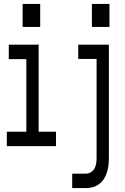

<svg xmlns="http://www.w3.org/2000/svg" viewBox="-20 -749 640 984"><path d="M451 -611V-729H541V-611ZM96 -611V-729H186V-611ZM350 215V141H420Q434 141 446 133.5Q458 126 464.5 114Q471 102 473 88Q475 74 475 60V-447H381V-520H538V60Q538 79 536 97Q534 115 528.5 133Q523 151 513.5 166.5Q504 182 489 193.5Q474 205 456.5 210Q439 215 420 215ZM15 0V-74H115V-446H25V-520H178V-74H267V0Z"/></svg>

Font: Iosevka SS04 Extended
Style: Regular
Weight: 400
Width: 7
Monospace: yes
Designer: Belleve Invis
Foundry: Belleve Invis
Version: Version 19.0.0; ttfautohint (v1.8.4)